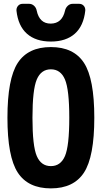

<svg xmlns="http://www.w3.org/2000/svg" viewBox="-20 -990 540 1019"><path d="M365.2 -969.7H400.4Q415 -969.7 424.3 -959.5Q433.6 -949.2 432.6 -933.6Q423.8 -852.5 377 -811Q330.1 -769.5 250 -769.5Q169.9 -769.5 123 -811Q76.2 -852.5 67.4 -933.6Q66.4 -948.2 75.7 -959Q85 -969.7 99.6 -969.7H134.8Q149.4 -969.7 160.6 -959.5Q171.9 -949.2 174.8 -933.6Q189.5 -864.3 249.5 -864.7Q309.6 -865.2 325.2 -933.6Q328.1 -948.2 339.4 -959Q350.6 -969.7 365.2 -969.7ZM175.3 -161.6Q198.2 -108.4 250 -108.4Q301.8 -108.4 324.7 -161.6Q347.7 -214.8 347.7 -364.7Q347.7 -514.6 324.7 -568.4Q301.8 -622.1 250 -622.1Q198.2 -622.1 175.3 -568.4Q152.3 -514.6 152.3 -364.7Q152.3 -214.8 175.3 -161.6ZM74.2 -656.2Q128.9 -740.2 250 -740.2Q371.1 -740.2 425.8 -656.2Q480.5 -572.3 480.5 -365.2Q480.5 -158.2 425.8 -74.2Q371.1 9.8 250 9.8Q128.9 9.8 74.2 -74.2Q19.5 -158.2 19.5 -365.2Q19.5 -572.3 74.2 -656.2Z"/></svg>

Font: Rounded-L Mgen+ 1m bold
Style: Bold
Weight: 700
Designer: [Source Han Sans]
Ryoko NISHIZUKA  (kana & ideographs); Paul D. Hunt (Latin, Greek & Cyrillic); Wenlong ZHANG  (bopomofo
Version: Version 1.059.20150602